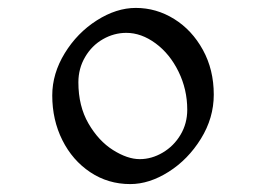

<svg xmlns="http://www.w3.org/2000/svg" viewBox="-20 -519 671 485"><path d="M323 -499Q375 -499 420 -471Q465 -443 492.5 -393Q520 -343 520 -280Q520 -221 487.5 -168.5Q455 -116 406 -85Q357 -54 309 -54Q253 -54 208 -84Q163 -114 137.5 -165Q112 -216 112 -278Q112 -333 143.5 -384.5Q175 -436 224.5 -467.5Q274 -499 323 -499ZM333 -117Q363 -117 391 -133.5Q419 -150 436 -178.5Q453 -207 453 -242Q453 -293 431 -338Q409 -383 373 -409.5Q337 -436 299 -436Q268 -436 240 -420Q212 -404 195 -375Q178 -346 178 -311Q178 -251 203.5 -207Q229 -163 265.5 -140Q302 -117 333 -117Z"/></svg>

Font: Martel Light
Style: Regular
Weight: 300
Designer: Dan Reynolds
Foundry: Dan Reynolds
Version: Version 1.001; ttfautohint (v1.1) -l 5 -r 5 -G 72 -x 0 -D la